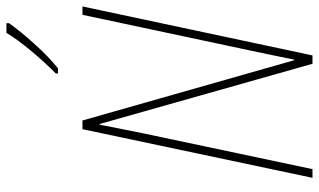

<svg xmlns="http://www.w3.org/2000/svg" viewBox="-217 -773 990 596"><g transform="rotate(-90 278.0 -475.0)"><path d="M364 -790Q400 -819 440.5 -864Q481 -909 504 -942V-950H474Q455 -918 418.5 -874Q382 -830 348 -797V-790ZM51 0 162 -525Q170 -565 176.5 -597Q183 -629 189 -661H191L378 0H404L556 -714H530L420 -197Q414 -168 406 -130.5Q398 -93 391 -57H389L202 -714H175L24 0Z"/></g></svg>

Font: Noto Sans Display SemiCondensed Thin
Style: Italic
Weight: 250
Width: 4
Designer: Monotype Design team
Foundry: Monotype Imaging Inc.
Version: 1.000